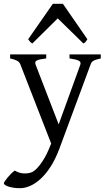

<svg xmlns="http://www.w3.org/2000/svg" viewBox="-43 -738 556 1002"><path d="M482.9 -433.1Q468.3 -429.7 459 -426.8Q449.7 -423.8 443.8 -420.2Q438 -416.5 434.8 -411.9Q431.6 -407.2 429.2 -399.9L266.1 40Q245.6 94.2 220.5 132.8Q195.3 171.4 168.2 196Q141.1 220.7 113.8 232.4Q86.4 244.1 62 244.1Q43.5 244.1 27.8 241.7Q12.2 239.3 1 235.6Q-10.3 231.9 -16.6 227.3Q-22.9 222.7 -22.9 218.3Q-22.9 215.3 -17.1 206.5Q-11.2 197.8 -2.4 187.3Q6.3 176.8 16.4 167Q26.4 157.2 34.2 152.3Q57.6 166 80.8 167Q104 168 122.1 161.1Q130.9 158.2 142.6 147.5Q154.3 136.7 166.3 121.1Q178.2 105.5 189.7 85.7Q201.2 65.9 210 44.9L224.1 11.2L64 -399.9Q59.6 -413.6 46.9 -420.7Q34.2 -427.7 9.8 -433.1V-454.1H198.2V-433.1Q179.2 -430.7 167.2 -428.2Q155.3 -425.8 148.7 -422.1Q142.1 -418.5 141.1 -413.1Q140.1 -407.7 143.1 -399.9L263.2 -88.9L376 -399.9Q378.4 -407.2 376.7 -412.4Q375 -417.5 368.4 -421.1Q361.8 -424.8 349.9 -427.5Q337.9 -430.2 319.8 -433.1V-454.1H482.9ZM413.1 -533.2Q407.2 -523.9 403.8 -519.5Q400.4 -515.1 392.1 -511.2L258.3 -642.1L126 -511.2Q122.1 -513.2 119.4 -515.1Q116.7 -517.1 114.5 -519.5Q112.3 -522 109.9 -525.4Q107.4 -528.8 104 -533.2L232.9 -718.3H285.2Z"/></svg>

Font: Gentium Plus
Style: Regular
Weight: 400
Designer: J. Victor Gaultney, Annie Olsen, Iska Routamaa
Foundry: SIL International
Version: Version 1.510